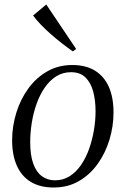

<svg xmlns="http://www.w3.org/2000/svg" viewBox="-20 -825 560 855"><path d="M301.5 -535.5Q362 -535.5 402.8 -510.5Q443.5 -485.5 464.5 -438.5Q485.5 -391.5 485.5 -324Q485.5 -262.5 467.5 -203Q449.5 -143.5 415 -95.2Q380.5 -47 331.2 -18.5Q282 10 219 10Q158.5 10 117.2 -15Q76 -40 55 -87.2Q34 -134.5 34 -200Q34 -262.5 52.5 -322.5Q71 -382.5 106 -430.8Q141 -479 190.5 -507.2Q240 -535.5 301.5 -535.5ZM296 -503.5Q259.5 -503.5 230.2 -485Q201 -466.5 179 -434.5Q157 -402.5 142.8 -362.2Q128.5 -322 121.5 -278Q114.5 -234 114.5 -192Q114.5 -133.5 128.2 -95.8Q142 -58 167 -40Q192 -22 225 -22Q261.5 -22 290.5 -40.5Q319.5 -59 341 -90.5Q362.5 -122 376.8 -162Q391 -202 398.2 -245.2Q405.5 -288.5 405.5 -329.5Q405.5 -379 394.8 -418.2Q384 -457.5 360.2 -480.5Q336.5 -503.5 296 -503.5ZM304.5 -596Q281 -612.5 255.2 -632.5Q229.5 -652.5 205.2 -674Q181 -695.5 160.8 -716.5Q140.5 -737.5 127.5 -756L186 -805L319 -607Z"/></svg>

Font: Merriweather 96pt Light
Style: Italic
Weight: 300
Italic angle: -7.8°
Version: Version 2.101